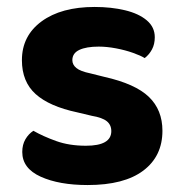

<svg xmlns="http://www.w3.org/2000/svg" viewBox="-20 -516 521 552"><path d="M447 -140Q447 -67 392 -25.5Q337 16 232 16Q150 16 97 -8Q44 -32 44 -79Q44 -100 53 -115.5Q62 -131 76 -140Q104 -124 141.5 -110.5Q179 -97 227 -97Q300 -97 300 -139Q300 -157 287 -167.5Q274 -178 244 -183L202 -193Q122 -210 82.5 -245.5Q43 -281 43 -343Q43 -413 99.5 -454.5Q156 -496 252 -496Q300 -496 339.5 -486.5Q379 -477 402 -457.5Q425 -438 425 -409Q425 -389 417 -374Q409 -359 396 -349Q385 -356 362.5 -364Q340 -372 313.5 -377Q287 -382 264 -382Q228 -382 208 -372.5Q188 -363 188 -343Q188 -330 199.5 -320.5Q211 -311 240 -305L280 -295Q369 -275 408 -237.5Q447 -200 447 -140Z"/></svg>

Font: Baloo Bhaijaan 2
Style: Bold
Weight: 700
Designer: Sanskriti Dholi, Noopur Datye and Ek Type
Foundry: Ek Type
Version: Version 1.701